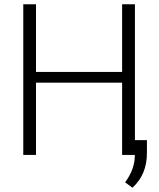

<svg xmlns="http://www.w3.org/2000/svg" viewBox="-20 -731 751 906"><path d="M89.8 0ZM616.7 0H556.2V-340.8H149.9V0H89.8V-710.9H149.9V-391.6H556.2V-710.9H616.7ZM605 154.8 570.3 129.4Q614.7 69.8 616.2 5.9V-69.8H673.3V-8.8Q673.3 92.8 605 154.8Z"/></svg>

Font: Roboto Light
Style: Regular
Weight: 300
Designer: Google
Version: Version 2.134; 2016; ttfautohint (v1.6)